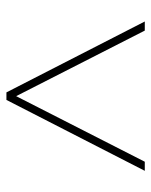

<svg xmlns="http://www.w3.org/2000/svg" viewBox="45 -870 481 612"><g transform="rotate(-90 286.0 -564.5)"><path d="M47 -344H76L285 -754L494 -344H523L297 -785H273Z"/></g></svg>

Font: Noto Sans Malayalam UI Thin
Style: Regular
Weight: 100
Designer: Jelle Bosma - Monotype Design Team
Foundry: Monotype Imaging Inc.
Version: Version 2.104